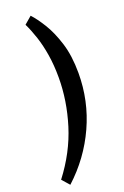

<svg xmlns="http://www.w3.org/2000/svg" viewBox="-206 -767 661 1021"><g transform="rotate(-20 124.5 -256.5)"><path d="M113 -715Q140 -686 171 -636Q202 -586 225 -513Q248 -440 248 -342Q248 -185 184 -44.5Q120 96 4 202L-33 160Q59 40 100 -92.5Q141 -225 141 -356Q141 -425 131.5 -484Q122 -543 106 -591.5Q90 -640 71 -679Z"/></g></svg>

Font: Yrsa SemiBold
Style: Italic
Weight: 600
Italic angle: -7.10001°
Version: Version 2.004